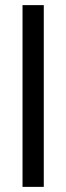

<svg xmlns="http://www.w3.org/2000/svg" viewBox="-20 -730 259 750"><path d="M68 0V-710H151V0Z"/></svg>

Font: Special Gothic
Style: Regular
Weight: 400
Designer: Alistair McCready
Foundry: Monolith
Version: Version 1.010; ttfautohint (v1.8.4.7-5d5b)